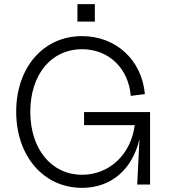

<svg xmlns="http://www.w3.org/2000/svg" viewBox="-20 -889 828 925"><path d="M375 16C517 16 618 -74 652 -219L641 0H703V-349H385V-286H629C611 -145 507 -47 375 -47C228 -47 126 -171 126 -350C126 -530 227 -652 375 -652C503 -652 599 -561 610 -427L678 -436C663 -600 539 -715 375 -715C189 -715 58 -564 58 -351C58 -137 190 16 375 16ZM353 -785H437V-869H353Z"/></svg>

Font: Uncut Sans Book
Style: Regular
Weight: 350
Designer: Kasper Nordkvist
Foundry: UNCUT.wtf
Version: Version 1.304;Glyphs 3.2 (3246)